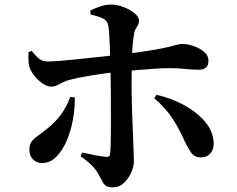

<svg xmlns="http://www.w3.org/2000/svg" viewBox="-20 -785 1040 844"><path d="M341.4 -114.5Q372.9 -107.6 400 -102.3Q427.1 -96.9 446.1 -95.5Q454.4 -95 458.9 -97.7Q463.5 -100.4 464.5 -110.4Q466.2 -130.4 466.8 -164.5Q467.5 -198.7 467.6 -239.7Q467.7 -280.7 467.4 -321Q467 -361.4 467 -393.4Q467 -415.1 466.3 -447.4Q465.5 -479.7 464.7 -516.4Q463.8 -553.2 462.6 -587.1Q461.3 -621 459.4 -646Q457.4 -671 454.2 -679.2Q448.1 -697.6 428.7 -705.8Q409.2 -714.1 377.9 -721.7L376.9 -738.4Q394.6 -747.7 419.6 -756.4Q444.6 -765 469.2 -765Q494.8 -764.8 523.2 -753.9Q551.5 -743.1 571.3 -726.7Q591.1 -710.4 591.1 -694.5Q591.1 -682.9 586.3 -674.7Q581.6 -666.6 576.6 -658.4Q571.6 -650.2 569.1 -635.9Q565.2 -613.8 562.9 -583.7Q560.5 -553.5 559.7 -519.7Q558.8 -485.9 558.7 -452.9Q558.5 -419.8 558.5 -392.8Q558.5 -362.2 559.6 -324.7Q560.7 -287.2 562.3 -249.1Q563.9 -211 565.2 -176.3Q566.4 -141.7 567.5 -116.1Q568.6 -90.5 568.6 -78.4Q568.6 -52.8 556.3 -25.6Q544 1.6 523.5 20.1Q503.1 38.7 476.7 38.7Q455.5 38.7 445.7 31.9Q436 25.2 429.3 11.5Q422.6 -2.3 410.1 -24Q400.2 -41.6 380.1 -61.3Q360 -80.9 334.1 -98ZM105.1 -555.6 119.3 -561.2Q137.8 -537.8 152.7 -526.2Q167.6 -514.5 189.7 -514.8Q206.1 -514.8 236.6 -517Q267.1 -519.3 304.6 -523.1Q342.2 -526.8 380.6 -531Q418.9 -535.1 451 -538.8Q483.1 -542.4 502.5 -544.4Q594.5 -555.4 645.9 -564.1Q697.4 -572.8 722.5 -579Q747.6 -585.1 758.5 -588.5Q769.4 -591.8 780.3 -591.8Q803.1 -591.8 830.1 -582.9Q857.1 -574 876.8 -557.5Q896.4 -540.9 896.4 -517.9Q896.4 -498.1 885.4 -488.3Q874.4 -478.6 852.7 -478.6Q824.2 -478.6 795.1 -482Q765.9 -485.4 721.9 -485.4Q697.4 -485.4 661.4 -483Q625.4 -480.6 584.6 -477.1Q543.9 -473.5 503.4 -469.5Q468.4 -466.2 429.6 -460.7Q390.7 -455.2 354.3 -448.7Q317.9 -442.2 289.4 -434.8Q270.9 -430.8 256.9 -423.5Q243 -416.1 230.9 -410.2Q218.8 -404.2 204.9 -404.2Q189.3 -404.2 170.8 -415.7Q152.4 -427.2 136.2 -445.8Q120.1 -464.4 111.3 -484.9Q105.9 -498.8 105.2 -520.2Q104.5 -541.6 105.1 -555.6ZM791.6 -164.6Q768.5 -217.4 738.3 -263.9Q708.1 -310.4 657.8 -353.4L667.7 -368.1Q729.3 -354.8 785 -325.2Q840.8 -295.5 878 -254.1Q915.2 -212.7 919.1 -161.1Q921.2 -131.4 906.1 -112.2Q890.9 -93.1 863.8 -93.1Q833.7 -93.1 818.7 -116.2Q803.6 -139.4 791.6 -164.6ZM289.1 -359.4 308.6 -356.8Q309.9 -312 301 -261.6Q292.1 -211.3 273.6 -167.4Q255.1 -123.6 227.8 -96Q200.6 -68.4 165.2 -68.4Q140.5 -68.4 124.9 -84.5Q109.3 -100.5 109.3 -125.5Q109.3 -148.4 117.7 -160.8Q126.1 -173.3 143.1 -185.5Q160.2 -197.7 185.3 -217.6Q227.5 -251.4 251.3 -286.1Q275.1 -320.8 289.1 -359.4Z"/></svg>

Font: Noto Serif KR
Style: Regular
Weight: 200
Designer: Ryoko NISHIZUKA 西塚涼子 (kana & ideographs); Frank Grießhammer (Latin, Greek & Cyrillic); Wenlong ZHANG 张文龙 (bopomofo); San
Foundry: Adobe
Version: Version 2.001;hotconv 1.1.0;makeotfexe 2.6.0